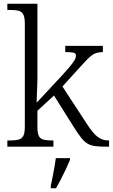

<svg xmlns="http://www.w3.org/2000/svg" viewBox="-20 -780 600 1021"><path d="M19 0V-33H32Q61 -33 78.5 -37.5Q96 -42 104 -57.5Q112 -73 112 -106V-655Q112 -688 103.5 -703.5Q95 -719 78.5 -723Q62 -727 36 -727H19V-760H179V-374Q179 -358 178.5 -338Q178 -318 177 -297.5Q176 -277 175.5 -260Q175 -243 175 -234L311 -380Q342 -414 357.5 -433.5Q373 -453 378.5 -464Q384 -475 384 -484Q384 -497 370.5 -500Q357 -503 327 -503V-536H527V-503Q508 -503 493 -498.5Q478 -494 465 -483.5Q452 -473 436 -456Q420 -439 399 -416L312 -320L442 -121Q472 -74 497.5 -53.5Q523 -33 557 -33H560V0H546Q511 0 487 -3Q463 -6 446 -16Q429 -26 412.5 -46.5Q396 -67 374 -102L267 -272L179 -191V-103Q179 -71 187 -56Q195 -41 213 -37Q231 -33 258 -33H264V0ZM250 208Q255 185 260 159.5Q265 134 269.5 109Q274 84 277 61H352V71Q343 92 330.5 119Q318 146 304 173Q290 200 278 221H250Z"/></svg>

Font: Noto Rashi Hebrew Light
Style: Regular
Weight: 300
Version: Version 1.006